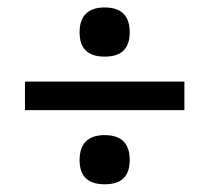

<svg xmlns="http://www.w3.org/2000/svg" viewBox="-20 -583 556 510"><path d="M46.3 -290.5V-366.2H469.8V-290.5ZM258 -93.5Q191.4 -93.5 191.4 -157.5Q191.4 -190.8 208.2 -207.4Q225 -224.1 258 -224.1Q324.6 -224.1 324.6 -157.9Q324.6 -126 308.3 -109.7Q292.1 -93.5 258 -93.5ZM258 -432.6Q191.4 -432.6 191.4 -496.9Q191.4 -530.1 208.2 -546.6Q225 -563.2 258 -563.2Q324.6 -563.2 324.6 -497Q324.6 -465.1 308.3 -448.9Q292.1 -432.6 258 -432.6Z"/></svg>

Font: Sutasoma
Style: Regular
Weight: 400
Designer: Izhar Fathurrohim, Akbar Rohmanto, Arusyal Khofiqoini
Foundry: Kiwari Kolektiv
Version: Version 1.102